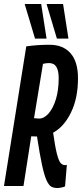

<svg xmlns="http://www.w3.org/2000/svg" viewBox="-33 -935 412 965"><path d="M-13 0 99 -702Q127 -706 155 -708Q183 -710 216 -710Q284 -710 321.5 -667.5Q359 -625 359 -541Q359 -442 324 -370Q289 -298 234 -268Q244 -197 253 -162Q262 -127 271.5 -116Q281 -105 294 -105Q299 -105 303 -106L294 2Q288 5 275.5 7.5Q263 10 255 10Q238 10 225.5 3.5Q213 -3 201.5 -27.5Q190 -52 178.5 -104.5Q167 -157 153 -249Q139 -249 133.5 -249.5Q128 -250 124 -250L85 0ZM163 -339Q189 -339 211.5 -365Q234 -391 248 -436.5Q262 -482 262 -542Q262 -579 250.5 -598.5Q239 -618 213 -618Q198 -618 183 -614L138 -341Q144 -341 150.5 -340Q157 -339 163 -339ZM143 -741 91 -915H174L201 -741ZM253 -741 201 -915H284L311 -741Z"/></svg>

Font: Georama Extra Condensed SemiBold
Style: Italic
Weight: 600
Width: 2
Italic angle: -9°
Designer: Jean-Baptiste Levee
Foundry: Production Type
Version: Version 1.000